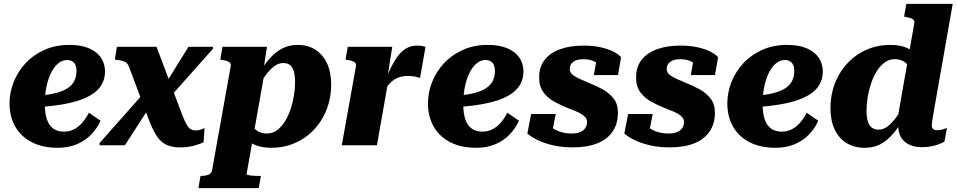

<svg xmlns="http://www.w3.org/2000/svg" viewBox="-20 -755 4972 998"><path d="M280 13.2Q202 13.2 145.9 -15.5Q89.8 -44.2 59.7 -96.2Q29.6 -148.2 29.6 -217.6Q29.6 -274.2 51 -328.5Q72.4 -382.8 113 -426.5Q153.6 -470.2 211.3 -495.9Q269 -521.6 341.2 -521.6Q401.4 -521.6 442.5 -503.9Q483.6 -486.2 504.7 -455.2Q525.8 -424.2 525.8 -384.4Q525.8 -337.8 500.7 -303.5Q475.6 -269.2 425.1 -246.5Q374.6 -223.8 299.3 -211.5Q224 -199.2 123.6 -195.6L133.4 -255Q201.2 -257.2 248 -266.4Q294.8 -275.6 323.3 -291.6Q351.8 -307.6 364.7 -331.3Q377.6 -355 377.6 -386.8Q377.6 -404 372.2 -416.6Q366.8 -429.2 356.1 -436.1Q345.4 -443 328.4 -443Q304.4 -443 283.7 -426.5Q263 -410 247.2 -379.8Q231.4 -349.6 222.2 -307.4Q213 -265.2 213 -212.8Q213 -165 224.2 -133.4Q235.4 -101.8 257.4 -86.3Q279.4 -70.8 312 -70.8Q342.4 -70.8 366.3 -83.7Q390.2 -96.6 409 -118.8Q427.8 -141 442 -169.2L502.4 -127.6Q485.2 -88.4 454.5 -56.3Q423.8 -24.2 380 -5.5Q336.2 13.2 280 13.2Z M861 -247.2 821.2 -288.2 959.6 -511.6H1087V-501.6ZM497.8 0V-11.8L726.4 -269.8L774.4 -225.2L629.4 0ZM916.6 11.2Q877.6 11.2 848.9 -0.7Q820.2 -12.6 798.8 -42.2Q777.4 -71.8 757 -124.2L650.6 -407.6Q646 -420 639.2 -426.6Q632.4 -433.2 621.3 -437.1Q610.2 -441 591.4 -443.2L577 -445.2L587.6 -511.6H793.6L927.2 -158Q940 -125.2 950.1 -107.7Q960.2 -90.2 971.2 -83.6Q982.2 -77 997.4 -77Q1012.2 -77 1025.9 -82.4Q1039.6 -87.8 1043.2 -89L1038.2 -16Q1020.4 -6.2 987.5 2.5Q954.6 11.2 916.6 11.2Z M1011.2 223 1022.2 159.4H1023.2Q1046.4 159.4 1062.7 153.5Q1079 147.6 1082.4 129.8L1179 -409.6Q1181.4 -420.4 1176.9 -426.8Q1172.4 -433.2 1162.2 -437Q1152 -440.8 1136 -443.2L1125 -445.2L1136.6 -511.6H1367.8L1345.8 -371.4L1358.6 -397.6L1261.6 150.2Q1261.6 152.6 1267.3 154.3Q1273 156 1282.6 157.2Q1292.2 158.4 1303.3 158.9Q1314.4 159.4 1323.2 159.4H1336L1325 223ZM1197.8 -135.2 1277.6 -151Q1280.2 -123.8 1291.2 -103.6Q1302.2 -83.4 1321.5 -72.2Q1340.8 -61 1367.8 -61Q1395.8 -61 1418.9 -77.6Q1442 -94.2 1459.9 -122.3Q1477.8 -150.4 1489.6 -185.2Q1501.4 -220 1507.6 -256.8Q1513.8 -293.6 1513.8 -327.4Q1513.8 -362 1507.1 -384.3Q1500.4 -406.6 1487.3 -417Q1474.2 -427.4 1453 -427.4Q1428.6 -427.4 1406.2 -411.3Q1383.8 -395.2 1361 -364.3Q1338.2 -333.4 1312.6 -288L1290 -312.2Q1324.4 -376 1358.9 -423Q1393.4 -470 1434.3 -495.8Q1475.2 -521.6 1528.8 -521.6Q1579.4 -521.6 1618.2 -497.4Q1657 -473.2 1679.2 -427Q1701.4 -380.8 1701.4 -315Q1701.4 -263 1687.4 -214.3Q1673.4 -165.6 1646.3 -124.3Q1619.2 -83 1580.9 -52.2Q1542.6 -21.4 1494.5 -4.1Q1446.4 13.2 1389.4 13.2Q1331.8 13.2 1292.3 -8.3Q1252.8 -29.8 1230 -63.7Q1207.2 -97.6 1197.8 -135.2Z M1756.6 0H1939.2L2000.4 -346L1992.4 -342.2L2018.8 -511.6H1787.6L1776 -445.2L1787 -443.2Q1803 -440.8 1813.2 -437Q1823.4 -433.2 1827.9 -426.8Q1832.4 -420.4 1830 -409.6ZM2191.8 -511.4Q2187.4 -513.4 2176.3 -515.7Q2165.2 -518 2148 -518Q2114.8 -518 2089.1 -502.2Q2063.4 -486.4 2042.8 -456.5Q2022.2 -426.6 2003.4 -385.1Q1984.6 -343.6 1965.6 -291.8L1968.2 -268.8Q1983.8 -295.8 1998.9 -313.7Q2014 -331.6 2029.8 -341.5Q2045.6 -351.4 2062.7 -355.8Q2079.8 -360.2 2098.2 -360.2Q2120.2 -360.2 2136 -357.2Q2151.8 -354.2 2163.6 -350.6Z M2455 13.2Q2377 13.2 2320.9 -15.5Q2264.8 -44.2 2234.7 -96.2Q2204.6 -148.2 2204.6 -217.6Q2204.6 -274.2 2226 -328.5Q2247.4 -382.8 2288 -426.5Q2328.6 -470.2 2386.3 -495.9Q2444 -521.6 2516.2 -521.6Q2576.4 -521.6 2617.5 -503.9Q2658.6 -486.2 2679.7 -455.2Q2700.8 -424.2 2700.8 -384.4Q2700.8 -337.8 2675.7 -303.5Q2650.6 -269.2 2600.1 -246.5Q2549.6 -223.8 2474.3 -211.5Q2399 -199.2 2298.6 -195.6L2308.4 -255Q2376.2 -257.2 2423 -266.4Q2469.8 -275.6 2498.3 -291.6Q2526.8 -307.6 2539.7 -331.3Q2552.6 -355 2552.6 -386.8Q2552.6 -404 2547.2 -416.6Q2541.8 -429.2 2531.1 -436.1Q2520.4 -443 2503.4 -443Q2479.4 -443 2458.7 -426.5Q2438 -410 2422.2 -379.8Q2406.4 -349.6 2397.2 -307.4Q2388 -265.2 2388 -212.8Q2388 -165 2399.2 -133.4Q2410.4 -101.8 2432.4 -86.3Q2454.4 -70.8 2487 -70.8Q2517.4 -70.8 2541.3 -83.7Q2565.2 -96.6 2584 -118.8Q2602.8 -141 2617 -169.2L2677.4 -127.6Q2660.2 -88.4 2629.5 -56.3Q2598.8 -24.2 2555 -5.5Q2511.2 13.2 2455 13.2Z M2957.4 11Q2901.6 11 2855.9 0.6Q2810.2 -9.8 2776.5 -26Q2742.8 -42.2 2721.2 -60.6L2741 -162.6H2868.6L2845.4 -44Q2830.4 -50.6 2822.8 -63.5Q2815.2 -76.4 2814.4 -91.9Q2813.6 -107.4 2819.6 -120.2Q2831.6 -104.2 2850.2 -90.7Q2868.8 -77.2 2894.4 -69.1Q2920 -61 2953 -61Q2978 -61 2995.5 -68.4Q3013 -75.8 3022.2 -89.3Q3031.4 -102.8 3031.4 -121.2Q3031.4 -134.6 3023.3 -144.6Q3015.2 -154.6 3001 -163Q2986.8 -171.4 2968.4 -178.6Q2950 -185.8 2929.8 -194Q2895.6 -207.8 2861.5 -226.3Q2827.4 -244.8 2804.9 -274.8Q2782.4 -304.8 2782.4 -352.6Q2782.4 -407.6 2811.2 -444.2Q2840 -480.8 2891.8 -499.4Q2943.6 -518 3012.8 -518Q3061 -518 3099.7 -509.7Q3138.4 -501.4 3166.3 -487.8Q3194.2 -474.2 3208.4 -457.8L3192.4 -364.8H3066.8L3083.6 -459.6Q3091.4 -459.6 3099.4 -449Q3107.4 -438.4 3110.1 -425Q3112.8 -411.6 3102.6 -402Q3095.8 -416.2 3083.2 -426.3Q3070.6 -436.4 3052.8 -441.8Q3035 -447.2 3012.2 -447.2Q2977.6 -447.2 2959.5 -433.4Q2941.4 -419.6 2941.4 -396.6Q2941.4 -379.4 2955.8 -367.2Q2970.2 -355 2993.7 -344.7Q3017.2 -334.4 3044.2 -322.8Q3079 -309.4 3112.9 -290.5Q3146.8 -271.6 3169.4 -242.7Q3192 -213.8 3192 -169.6Q3192 -112.4 3164.7 -71.8Q3137.4 -31.2 3085.1 -10.1Q3032.8 11 2957.4 11Z M3461.4 11Q3405.6 11 3359.9 0.6Q3314.2 -9.8 3280.5 -26Q3246.8 -42.2 3225.2 -60.6L3245 -162.6H3372.6L3349.4 -44Q3334.4 -50.6 3326.8 -63.5Q3319.2 -76.4 3318.4 -91.9Q3317.6 -107.4 3323.6 -120.2Q3335.6 -104.2 3354.2 -90.7Q3372.8 -77.2 3398.4 -69.1Q3424 -61 3457 -61Q3482 -61 3499.5 -68.4Q3517 -75.8 3526.2 -89.3Q3535.4 -102.8 3535.4 -121.2Q3535.4 -134.6 3527.3 -144.6Q3519.2 -154.6 3505 -163Q3490.8 -171.4 3472.4 -178.6Q3454 -185.8 3433.8 -194Q3399.6 -207.8 3365.5 -226.3Q3331.4 -244.8 3308.9 -274.8Q3286.4 -304.8 3286.4 -352.6Q3286.4 -407.6 3315.2 -444.2Q3344 -480.8 3395.8 -499.4Q3447.6 -518 3516.8 -518Q3565 -518 3603.7 -509.7Q3642.4 -501.4 3670.3 -487.8Q3698.2 -474.2 3712.4 -457.8L3696.4 -364.8H3570.8L3587.6 -459.6Q3595.4 -459.6 3603.4 -449Q3611.4 -438.4 3614.1 -425Q3616.8 -411.6 3606.6 -402Q3599.8 -416.2 3587.2 -426.3Q3574.6 -436.4 3556.8 -441.8Q3539 -447.2 3516.2 -447.2Q3481.6 -447.2 3463.5 -433.4Q3445.4 -419.6 3445.4 -396.6Q3445.4 -379.4 3459.8 -367.2Q3474.2 -355 3497.7 -344.7Q3521.2 -334.4 3548.2 -322.8Q3583 -309.4 3616.9 -290.5Q3650.8 -271.6 3673.4 -242.7Q3696 -213.8 3696 -169.6Q3696 -112.4 3668.7 -71.8Q3641.4 -31.2 3589.1 -10.1Q3536.8 11 3461.4 11Z M4011 13.2Q3933 13.2 3876.9 -15.5Q3820.8 -44.2 3790.7 -96.2Q3760.6 -148.2 3760.6 -217.6Q3760.6 -274.2 3782 -328.5Q3803.4 -382.8 3844 -426.5Q3884.6 -470.2 3942.3 -495.9Q4000 -521.6 4072.2 -521.6Q4132.4 -521.6 4173.5 -503.9Q4214.6 -486.2 4235.7 -455.2Q4256.8 -424.2 4256.8 -384.4Q4256.8 -337.8 4231.7 -303.5Q4206.6 -269.2 4156.1 -246.5Q4105.6 -223.8 4030.3 -211.5Q3955 -199.2 3854.6 -195.6L3864.4 -255Q3932.2 -257.2 3979 -266.4Q4025.8 -275.6 4054.3 -291.6Q4082.8 -307.6 4095.7 -331.3Q4108.6 -355 4108.6 -386.8Q4108.6 -404 4103.2 -416.6Q4097.8 -429.2 4087.1 -436.1Q4076.4 -443 4059.4 -443Q4035.4 -443 4014.7 -426.5Q3994 -410 3978.2 -379.8Q3962.4 -349.6 3953.2 -307.4Q3944 -265.2 3944 -212.8Q3944 -165 3955.2 -133.4Q3966.4 -101.8 3988.4 -86.3Q4010.4 -70.8 4043 -70.8Q4073.4 -70.8 4097.3 -83.7Q4121.2 -96.6 4140 -118.8Q4158.8 -141 4173 -169.2L4233.4 -127.6Q4216.2 -88.4 4185.5 -56.3Q4154.8 -24.2 4111 -5.5Q4067.2 13.2 4011 13.2Z M4473.4 13.2Q4420.8 13.2 4380.9 -11Q4341 -35.2 4318.8 -81.4Q4296.6 -127.6 4296.6 -193.4Q4296.6 -245.8 4310.6 -294.3Q4324.6 -342.8 4351.7 -384.1Q4378.8 -425.4 4417.1 -456.2Q4455.4 -487 4503.5 -504.3Q4551.6 -521.6 4608.6 -521.6Q4666.6 -521.6 4705.9 -500.1Q4745.2 -478.6 4768.3 -444.7Q4791.4 -410.8 4800.2 -373.2L4720.4 -357.4Q4718.4 -384.6 4707.1 -404.8Q4695.8 -425 4676.7 -436.2Q4657.6 -447.4 4630.2 -447.4Q4602.2 -447.4 4579.1 -430.8Q4556 -414.2 4538.1 -386.1Q4520.2 -358 4508.4 -323.2Q4496.6 -288.4 4490.4 -251.6Q4484.2 -214.8 4484.2 -181Q4484.2 -145.2 4491.2 -123.2Q4498.2 -101.2 4512.4 -91.1Q4526.6 -81 4547.4 -81Q4565 -81 4581.5 -90.1Q4598 -99.2 4615 -116.9Q4632 -134.6 4649.7 -161.3Q4667.4 -188 4686.6 -223.2L4709.8 -197.2Q4675.8 -132.2 4642.3 -85.2Q4608.8 -38.2 4568.5 -12.5Q4528.2 13.2 4473.4 13.2ZM4773 10Q4716 10 4682.4 -18.6Q4648.8 -47.2 4648.8 -104.6Q4648.8 -109.4 4649.2 -114.1Q4649.6 -118.8 4650.4 -124.1Q4651.2 -129.4 4652.4 -135.6L4640.8 -112.4L4732.2 -633Q4734.6 -643.8 4730.1 -650Q4725.6 -656.2 4715.6 -660Q4705.6 -663.8 4689.2 -666.6L4679.4 -668.6L4691 -735H4932.2L4836.8 -193.4Q4833.2 -171.8 4830.1 -154.5Q4827 -137.2 4825.2 -124.3Q4823.4 -111.4 4823.4 -102.8Q4823.4 -90 4830.8 -84.1Q4838.2 -78.2 4852.4 -78.2Q4868.2 -78.2 4882.7 -83.3Q4897.2 -88.4 4902.2 -89.6L4889.2 -19Q4879.2 -12.6 4861.8 -5.9Q4844.4 0.8 4821.7 5.4Q4799 10 4773 10Z"/></svg>

Font: Roboto Serif 20pt
Style: Italic
Weight: 400
Italic angle: -10°
Designer: Greg Gazdowicz
Foundry: Commercial Type
Version: Version 1.008